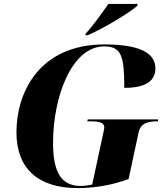

<svg xmlns="http://www.w3.org/2000/svg" viewBox="-20 -951 860 981"><path d="M418 -780 416 -771H428C509 -805 648 -890 681 -921L684 -931H534C504 -889 455 -818 418 -780ZM377 10C464 10 552 -5 637 -36L688 -274C699 -323 737 -331 782 -331H787L788 -341H428L426 -331H441C485 -331 513 -326 513 -299C513 -295 510 -282 506 -263L451 -8C433 -4 410 -1 392 -1C297 -1 251 -65 251 -220C251 -454 345 -714 513 -714C601 -714 615 -663 615 -502C704 -502 774 -526 774 -601C774 -666 721 -724 514 -724C180 -724 64 -478 64 -275C64 -93 171 10 377 10Z"/></svg>

Font: Noto Serif Display ExtraBold
Style: Italic
Weight: 800
Italic angle: -12°
Designer: Monotype Design Team
Foundry: Monotype Imaging Inc.
Version: Version 2.009